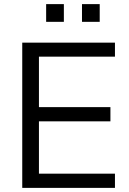

<svg xmlns="http://www.w3.org/2000/svg" viewBox="-20 -912 628 932"><path d="M88 0H538V-69H169V-323H516V-392H169V-637H538V-705H88ZM378 -806H464V-892H378ZM204 -806H290V-892H204Z"/></svg>

Font: Poppy and Pepper
Style: Regular
Weight: 400
Designer: Thy Ha
Foundry: Thy Ha
Version: Version 0.001;Glyphs 3.2 (3227)